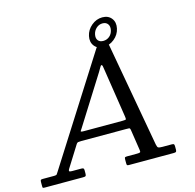

<svg xmlns="http://www.w3.org/2000/svg" viewBox="-178 -1059 1207 1190"><g transform="rotate(-15 425.0 -463.5)"><path d="M-50 -17V-36Q-50 -47 -48 -51Q-46 -55 -35 -55H39Q53 -55 56.2 -59.5Q59.5 -64 64.5 -72L496 -751Q500.5 -758 504.8 -761.5Q509 -765 521.5 -765H554Q567.5 -765 571.8 -761.8Q576 -758.5 578 -747L697.5 -80Q701 -62 707.2 -58.5Q713.5 -55 735 -55H793Q804 -55 807 -51.8Q810 -48.5 810 -37V-17Q810 -6 806.2 -3Q802.5 0 791 0H503Q493.5 0 491.8 -3.5Q490 -7 490 -16.5V-39Q490 -51 493.8 -53Q497.5 -55 509.5 -55H570Q586.5 -55 590.5 -58Q594.5 -61 592 -75L572 -206Q570 -219 563.8 -219.5Q557.5 -220 543 -220H256Q243.5 -220 236.8 -218.8Q230 -217.5 225.5 -210L139 -72Q134 -64 135.8 -59.5Q137.5 -55 153 -55H213Q221.5 -55 225.8 -52.5Q230 -50 230 -41V-19Q230 -6.5 226.5 -3.2Q223 0 210 0H-36Q-47.5 0 -48.8 -3Q-50 -6 -50 -17ZM473.5 -604 281.5 -299Q274 -287 269.8 -281Q265.5 -275 289 -275H538Q557 -275 558.8 -278.5Q560.5 -282 558 -298L510.5 -606Q507.5 -625.5 506 -633.8Q504.5 -642 499 -642Q495 -642 489 -630.5Q483 -619 473.5 -604ZM542 -747Q504 -747 483.8 -772.8Q463.5 -798.5 471.5 -836.5Q479.5 -874.5 511 -900.8Q542.5 -927 580.5 -927Q619 -927 639.2 -901Q659.5 -875 651 -836.5Q643 -798.5 611.5 -772.8Q580 -747 542 -747ZM550 -784Q572.5 -784 589.8 -798.2Q607 -812.5 612 -836.5Q617 -860 606 -875.2Q595 -890.5 572.5 -890.5Q550 -890.5 532.8 -875.2Q515.5 -860 510.5 -836.5Q505.5 -812.5 516.5 -798.2Q527.5 -784 550 -784Z"/></g></svg>

Font: Besley
Style: Italic
Weight: 400
Italic angle: -13°
Designer: Owen Earl
Foundry: indestructible type*
Version: Version 4.000; ttfautohint (v1.8.4.7-5d5b)